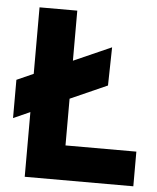

<svg xmlns="http://www.w3.org/2000/svg" viewBox="-49 -703 611 745"><g transform="rotate(5 256.0 -330.0)"><path d="M75 0V-252L10 -223V-372L75 -401V-660H222V-465L369 -530L366 -381L222 -317V-135H498V0Z"/></g></svg>

Font: Lil Grotesk Black
Style: Regular
Weight: 900
Designer: Bastien Sozeau
Foundry: NBR — Bastien Sozeau
Version: Version 3.003; ttfautohint (v1.8.4.7-5d5b);gftools[0.9.33]